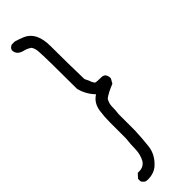

<svg xmlns="http://www.w3.org/2000/svg" viewBox="-303 -804 899 899"><g transform="rotate(-45 146.5 -355.0)"><path d="M42 94Q36 94 30.5 93Q25 92 19 86Q13 80 11 75V59L30 38H40Q68 38 84 15Q100 -14 100.5 -48Q101 -82 105 -115V-223Q105 -257 110 -293Q117 -339 152 -360Q118 -396 107 -441Q107 -649 103 -697Q101 -713 93 -727Q77 -739 59 -743Q19 -752 19 -785Q23 -799 38 -804H58Q81 -797 103 -788Q161 -762 161 -671Q161 -560 164 -449L175 -426Q178 -414 187 -402Q197 -399 225.5 -399Q254 -399 254 -364L241 -341Q198 -324 176 -307Q164 -287 164 -264.5Q164 -242 161 -219V-111Q159 -62 153.5 -13.5Q148 35 107 72Q81 94 42 94Z"/></g></svg>

Font: Yozai
Style: Regular
Weight: 400
Designer: LXGW / Y.OzVox
Foundry: LXGW / Y.OzVox
Version: Version 0.861;October 22, 2024